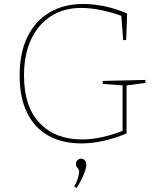

<svg xmlns="http://www.w3.org/2000/svg" viewBox="-20 -718 799 968"><path d="M390 5Q295 5 225 -33.5Q155 -72 117 -148.5Q79 -225 79 -337Q79 -452 118.5 -532.5Q158 -613 230 -655.5Q302 -698 400 -698Q450 -698 506.5 -686.5Q563 -675 621 -650L616 -516H601L591 -646L595 -637Q547 -655 492.5 -666.5Q438 -678 390 -678Q302 -678 237 -636.5Q172 -595 136.5 -518.5Q101 -442 101 -337Q101 -180 180 -97.5Q259 -15 393 -15Q442 -15 494.5 -26.5Q547 -38 603 -60L598 -51V-294L605 -287L498 -295V-310L713 -315V-300L611 -286L618 -294V-45Q557 -20 500 -7.5Q443 5 390 5ZM366 230 354 222Q369 196 374 175.5Q379 155 379 148Q379 139 375 134Q371 129 367 124Q363 119 363 109Q363 96 371 89Q379 82 389 82Q399 82 407 89.5Q415 97 415 113Q415 130 402.5 161Q390 192 366 230Z"/></svg>

Font: Bitter Thin Thin
Style: Regular
Weight: 250
Version: Version 2.002